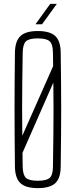

<svg xmlns="http://www.w3.org/2000/svg" viewBox="-20 -965 390 990"><path d="M175 5Q113 5 85.5 -20.5Q58 -46 57 -105Q56 -191.5 55.5 -263.8Q55 -336 55 -403.2Q55 -470.5 55.5 -541Q56 -611.5 57 -694Q58 -753.5 85.5 -779.2Q113 -805 175 -805Q237.5 -805 265 -779.2Q292.5 -753.5 293 -694Q294 -611.5 294.8 -541Q295.5 -470.5 295.5 -403.2Q295.5 -336 294.8 -263.8Q294 -191.5 293 -105Q292.5 -46 265 -20.5Q237.5 5 175 5ZM175 -33Q220 -33 236.2 -47.8Q252.5 -62.5 253 -105Q254.5 -195.5 255.2 -266Q256 -336.5 256 -401.2Q256 -466 255 -539L96 -177Q96 -160 96.5 -142Q97 -124 97 -105Q98 -62.5 114 -47.8Q130 -33 175 -33ZM95 -265 254 -624Q254 -640.5 253.5 -658Q253 -675.5 253 -694Q252.5 -737 236.2 -752Q220 -767 175 -767Q130 -767 114 -752Q98 -737 97 -694Q95.5 -606 94.8 -536.8Q94 -467.5 94 -403Q94 -338.5 95 -265ZM163 -840 239 -945H273L197 -840Z"/></svg>

Font: Big Shoulders Text Thin Thin
Style: Regular
Weight: 250
Version: Version 2.002